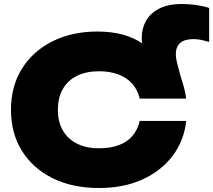

<svg xmlns="http://www.w3.org/2000/svg" viewBox="-20 -925 1068 962"><path d="M468 -767Q607 -767 694 -706.5Q781 -646 823 -541L755 -565Q732 -602 711 -646.5Q690 -691 690 -735Q690 -781 711 -819.5Q732 -858 777 -881.5Q822 -905 892 -905Q928 -905 963 -900Q998 -895 1028 -885V-715Q1010 -720 991 -724.5Q972 -729 950 -729Q904 -729 882.5 -709.5Q861 -690 861 -654Q861 -636 866 -614.5Q871 -593 878 -569Q884 -545 895.5 -508.5Q907 -472 913 -431H680Q670 -474 643.5 -504.5Q617 -535 574.5 -551.5Q532 -568 476 -568Q412 -568 365.5 -545Q319 -522 294.5 -478.5Q270 -435 270 -375Q270 -315 294.5 -272Q319 -229 365.5 -205.5Q412 -182 476 -182Q532 -182 574.5 -197.5Q617 -213 643.5 -244Q670 -275 680 -319H913Q902 -219 844 -143Q786 -67 692 -25Q598 17 476 17Q343 17 244 -32Q145 -81 90 -169Q35 -257 35 -375Q35 -493 90 -581Q145 -669 243 -718Q341 -767 468 -767Z"/></svg>

Font: Unbounded ExtraBold
Style: Regular
Weight: 800
Designer: Luke Prowse, Jean-Baptiste Morizot, Fátima Lázaro, Florian Runge
Foundry: NaN
Version: Version 1.701;gftools[0.9.28.dev5+ged2979d]